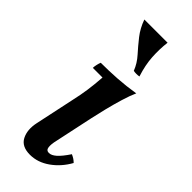

<svg xmlns="http://www.w3.org/2000/svg" viewBox="-235 -726 772 772"><g transform="rotate(45 151.0 -340.0)"><path d="M130 15Q83 15 66.5 -17Q50 -49 60 -95L96 -264Q104 -299 109 -333.5Q114 -368 117 -411H62Q62 -419 64.5 -430Q67 -441 70 -448Q117 -448 163 -451Q209 -454 258 -462Q247 -438 236 -401.5Q225 -365 216 -328.5Q207 -292 201 -264L166 -100Q160 -75 162 -59.5Q164 -44 179 -44Q193 -44 209.5 -58.5Q226 -73 248 -106Q257 -102 264 -97.5Q271 -93 278 -86Q253 -41 213.5 -13Q174 15 130 15ZM71 -695H203Q198 -654 200.5 -611Q203 -568 219 -519Q203 -516 187 -519Q175 -550 152 -575.5Q129 -601 106.5 -629.5Q84 -658 71 -695Z"/></g></svg>

Font: Poltawski Nowy Medium
Style: Italic
Weight: 500
Italic angle: -12°
Version: Version 1.001;gftools[0.9.25]